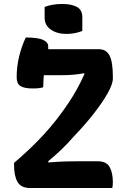

<svg xmlns="http://www.w3.org/2000/svg" viewBox="-20 -948 640 968"><path d="M205 -913Q243 -928 295 -928Q339 -928 367 -913.5Q395 -899 395 -861V-792Q378 -785 357.5 -781Q337 -777 315 -777Q267 -777 236 -799Q205 -821 205 -858ZM198 -508Q179 -502 146 -502Q101 -502 82.5 -514.5Q64 -527 64 -558Q64 -612 76.5 -663.5Q89 -715 110 -759Q172 -759 198 -746.5Q224 -734 223 -713Q223 -707 223 -700H478Q516 -700 532.5 -667.5Q549 -635 549 -560V-552Q549 -524 522 -476.5Q495 -429 451 -373Q407 -317 353 -261Q322 -225 289.5 -194Q257 -163 223 -135L224 -129Q274 -133 309.5 -134Q345 -135 376 -135H472Q517 -135 533 -105.5Q549 -76 549 -29Q549 -12 546 0H133Q86 0 68.5 -30.5Q51 -61 51 -113V-127Q137 -200 202 -271Q267 -342 322 -424Q346 -459 366.5 -496Q387 -533 405 -573V-579Q378 -574 352.5 -571.5Q327 -569 294 -569H201Q200 -556 199 -540.5Q198 -525 198 -508Z"/></svg>

Font: Recursive Mn Csl St
Style: Bold
Weight: 700
Monospace: yes
Version: Version 1.079;hotconv 1.0.112;makeotfexe 2.5.65598; ttfautoh